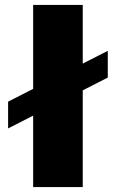

<svg xmlns="http://www.w3.org/2000/svg" viewBox="-20 -762 475 782"><path d="M419 -555V-446L317 -394V0H115V-291L13 -239V-348L115 -400V-742H317V-503Z"/></svg>

Font: Gontserrat ExtraBold
Style: Regular
Weight: 800
Designer: Julieta Ulanovsky
Foundry: Julieta Ulanovsky
Version: Version 6.001